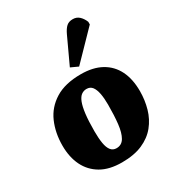

<svg xmlns="http://www.w3.org/2000/svg" viewBox="-197 -946 998 1084"><g transform="rotate(-30 302.0 -404.0)"><path d="M280 16Q198 16 144 -15.5Q90 -47 62.5 -103Q35 -159 35 -234Q35 -317 64.5 -384.5Q94 -452 158.5 -492Q223 -532 326 -532Q405 -532 459 -502Q513 -472 540.5 -416.5Q568 -361 568 -283Q568 -224 552.5 -170Q537 -116 503 -74Q469 -32 414 -8Q359 16 280 16ZM293 -69Q327 -69 344.5 -99Q362 -129 368 -182.5Q374 -236 374 -306Q374 -349 368 -379.5Q362 -410 349 -427Q336 -444 312 -444Q294 -444 279 -433.5Q264 -423 253.5 -397Q243 -371 237.5 -326Q232 -281 232 -214Q232 -168 237.5 -135.5Q243 -103 256.5 -86Q270 -69 293 -69ZM340 -574 292 -596 371 -766Q385 -796 400.5 -810Q416 -824 442 -824Q467 -824 484 -808Q501 -792 511 -767V-750Z"/></g></svg>

Font: Literata ExtraBold
Style: Italic
Weight: 800
Italic angle: -2°
Designer: Latin by Veronika Burian and Jose Scaglione. Greek by Irene Vlachou. Cyrillic by Vera Evstafieva
Foundry: TypeTogether
Version: Version 3.002